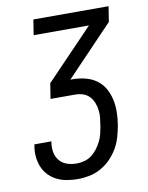

<svg xmlns="http://www.w3.org/2000/svg" viewBox="-84 -796 668 865"><g transform="rotate(-10 250.0 -363.5)"><path d="M203 8Q178 8 153.5 4Q129 0 107.5 -10.5Q86 -21 69.5 -38Q53 -55 44 -77Q35 -99 32.5 -124Q30 -149 35 -174L36 -180H114L113 -177Q109 -153 113 -131Q117 -109 130.5 -92.5Q144 -76 165 -69Q186 -62 209 -62Q227 -62 245 -67Q263 -72 277.5 -83Q292 -94 303.5 -109Q315 -124 323.5 -141Q332 -158 336 -175Q340 -192 343 -209V-210Q346 -228 348 -246.5Q350 -265 347.5 -283Q345 -301 338.5 -317Q332 -333 320 -345.5Q308 -358 291 -363.5Q274 -369 255 -369H143L154 -439L371 -665H118L129 -735H473L462 -665L246 -439H255Q285 -439 313.5 -432Q342 -425 364.5 -409Q387 -393 401 -368.5Q415 -344 421 -316Q427 -288 426.5 -258.5Q426 -229 421 -199Q416 -172 408.5 -146Q401 -120 387 -96Q373 -72 353 -51.5Q333 -31 308 -17Q283 -3 256 2.5Q229 8 203 8Z"/></g></svg>

Font: Iosevka Term Curly Oblique
Style: Regular
Weight: 400
Italic angle: -9°
Designer: Belleve Invis
Foundry: Belleve Invis
Version: Version 32.3.0